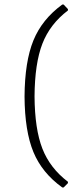

<svg xmlns="http://www.w3.org/2000/svg" viewBox="-20 -683 325 845"><path d="M260 -663 279 -643V-637Q200 -577 166.5 -490.5Q133 -404 132 -259Q133 -115 166.5 -29Q200 57 279 117V123L260 142H254Q165 78 127 -14Q89 -106 88 -258Q89 -412 127 -505Q165 -598 254 -663Z"/></svg>

Font: Alegreya Sans Light
Style: Regular
Weight: 300
Designer: Juan Pablo del Peral
Foundry: Huerta Tipografica
Version: Version 2.007